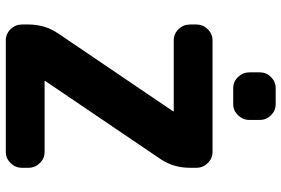

<svg xmlns="http://www.w3.org/2000/svg" viewBox="-178 -816 993 678"><g transform="rotate(90 319.0 -476.5)"><path d="M122 0Q99 0 82.5 -17Q66 -34 66 -57V-80Q66 -138 97 -184L372 -590V-591L373 -592Q373 -593 372 -593H122Q99 -593 82.5 -610Q66 -627 66 -650V-673Q66 -696 82.5 -713Q99 -730 122 -730H516Q539 -730 555.5 -713Q572 -696 572 -673V-650Q572 -592 541 -546L266 -140V-139L265 -138Q265 -137 266 -137H516Q539 -137 555.5 -120Q572 -103 572 -80V-57Q572 -34 555.5 -17Q539 0 516 0ZM291 -953H347Q370 -953 386.5 -936.5Q403 -920 403 -897V-860Q403 -837 386.5 -820Q370 -803 347 -803H291Q268 -803 251.5 -820Q235 -837 235 -860V-897Q235 -920 251.5 -936.5Q268 -953 291 -953Z"/></g></svg>

Font: Rounded Mplus 1c ExtraBold
Style: Regular
Weight: 800
Version: Version 1.059.20150529